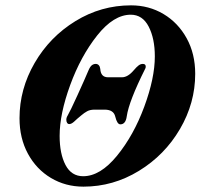

<svg xmlns="http://www.w3.org/2000/svg" viewBox="-20 -684 750 718"><path d="M53 -242Q53 -351 109.5 -448.5Q166 -546 262 -605Q358 -664 470 -664Q537 -664 591.5 -631.5Q646 -599 678 -541Q710 -483 710 -408Q710 -299 653 -201.5Q596 -104 499.5 -45Q403 14 292 14Q225 14 170.5 -18.5Q116 -51 84.5 -109Q53 -167 53 -242ZM559 -473Q559 -540 536 -584.5Q513 -629 469 -629Q405 -629 343.5 -551.5Q282 -474 242.5 -366Q203 -258 203 -176Q203 -109 225 -67Q247 -25 291 -25Q355 -25 417.5 -101.5Q480 -178 519.5 -285Q559 -392 559 -473ZM411 -248Q405 -274 371 -274H334Q317 -274 306 -268Q295 -262 284.5 -253Q274 -244 269 -240Q267 -238 257 -229Q247 -220 239 -220Q234 -220 231 -224.5Q228 -229 228 -236Q228 -244 233 -252Q242 -267 270 -328.5Q298 -390 311 -421Q317 -435 323.5 -440Q330 -445 338 -445Q345 -445 349.5 -440Q354 -435 355 -426Q357 -395 384 -395H436Q458 -395 480 -421Q491 -434 498.5 -439.5Q506 -445 514 -445Q525 -445 525 -435Q525 -430 523 -427Q462 -305 454 -249Q450 -219 430 -219Q418 -219 411 -248Z"/></svg>

Font: EB Garamond ExtraBold
Style: Italic
Weight: 800
Italic angle: -17.2°
Designer: Georg Duffner and Octavio Pardo
Foundry: Georg Duffner
Version: Version 1.000